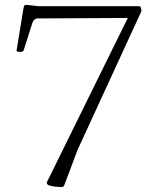

<svg xmlns="http://www.w3.org/2000/svg" viewBox="-20 -746 624 771"><path d="M238 -2Q235 5 228 5Q215 5 202 3.5Q189 2 178 -1Q172 -4 169.5 -6.5Q167 -9 168.5 -14Q170 -19 175 -28L507 -702L509 -674L133 -672Q124 -672 118.5 -667.5Q113 -663 110 -654L75 -544Q72 -538 65 -538H53Q45 -538 47 -546L74 -711Q76 -723 79 -725Q82 -727 92 -726L136 -721H538Q545 -721 546 -714L547 -710Q549 -703 546 -697L291 -143Z"/></svg>

Font: Hahmlet ExtraLight
Style: Regular
Weight: 250
Designer: Minjoo Ham & Mark Frömberg
Foundry: hypertype
Version: Version 1.002